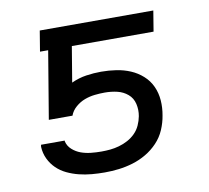

<svg xmlns="http://www.w3.org/2000/svg" viewBox="-64 -591 729 671"><g transform="rotate(-10 300.0 -256.0)"><path d="M256 8Q233 8 210 6Q187 4 165 -1.5Q143 -7 123 -16.5Q103 -26 87.5 -41Q72 -56 62.5 -76Q53 -96 52 -119L53 -126H137V-123Q141 -106 154.5 -94Q168 -82 184.5 -76Q201 -70 219.5 -68Q238 -66 257 -66Q273 -66 288.5 -67.5Q304 -69 320 -73.5Q336 -78 351 -86Q366 -94 378 -106Q390 -118 397 -133.5Q404 -149 407 -165Q411 -187 406 -208.5Q401 -230 385 -243.5Q369 -257 348 -262Q327 -267 304 -267Q287 -267 268.5 -265Q250 -263 232.5 -256.5Q215 -250 200 -237Q185 -224 179 -207H95L135 -447H106L118 -520H521L509 -447H219L198 -321Q224 -333 251 -337Q278 -341 304 -341Q331 -341 357.5 -337Q384 -333 407.5 -323Q431 -313 450 -296Q469 -279 479.5 -256Q490 -233 492 -206.5Q494 -180 489 -153Q485 -128 474.5 -103.5Q464 -79 445.5 -59.5Q427 -40 404 -26.5Q381 -13 356 -5.5Q331 2 306 5Q281 8 256 8Z"/></g></svg>

Font: Iosevka Custom Oblique
Style: Regular
Weight: 400
Italic angle: -9°
Designer: Belleve Invis
Foundry: Belleve Invis
Version: Version 27.0.1